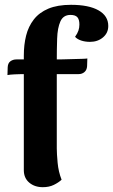

<svg xmlns="http://www.w3.org/2000/svg" viewBox="-20 -763 470 798"><path d="M158 15Q124 15 101.5 -4Q79 -23 79 -56V-532Q79 -577 88.5 -615Q98 -653 120.5 -682Q143 -711 181 -727Q219 -743 275 -743Q349 -743 389.5 -720Q430 -697 430 -655Q430 -626 408 -607.5Q386 -589 354 -589Q334 -589 317.5 -594.5Q301 -600 292 -610Q302 -624 306 -636Q310 -648 310 -661Q310 -682 301.5 -691.5Q293 -701 273 -701Q243 -701 231 -674Q219 -647 217.5 -603Q216 -559 216 -507V-146Q216 -124 219.5 -86.5Q223 -49 236 -16Q223 -4 203.5 5.5Q184 15 158 15ZM11 -451 12 -484Q13 -501 23.5 -508.5Q34 -516 48 -516H228Q232 -516 248.5 -516.5Q265 -517 285.5 -517.5Q306 -518 322.5 -518.5Q339 -519 343 -520L342 -488Q341 -472 331 -463.5Q321 -455 307 -455H71Q61 -455 41 -454Q21 -453 11 -451Z"/></svg>

Font: Arima Thin
Style: Regular
Weight: 100
Designer: Joana Correia and Natanael Gama
Foundry: NDISCOVER
Version: Version 1.101;gftools[0.9.23]